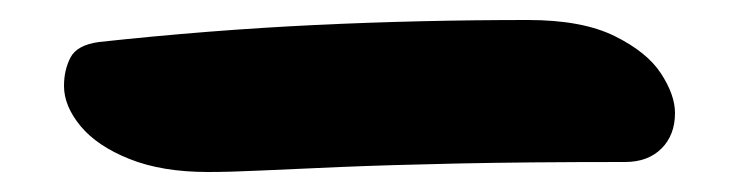

<svg xmlns="http://www.w3.org/2000/svg" viewBox="-20 38 740 192"><path d="M188 210Q142 210 109.5 197Q77 184 60.5 164Q44 144 44 124Q44 108 50.5 95.5Q57 83 79 80Q190 68 295 63Q400 58 508 58Q562 58 594.5 74Q627 90 641 111.5Q655 133 655 151Q655 173 641.5 186.5Q628 200 605 200Q507 200 437.5 201.5Q368 203 320.5 205Q273 207 241.5 208.5Q210 210 188 210Z"/></svg>

Font: Shantell Sans
Style: Bold
Weight: 700
Designer: Stephen Nixon, Anya Danilova, Shantell Martin
Foundry: Arrow Type
Version: Version 1.011;[c5ecc13dd]